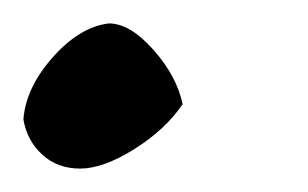

<svg xmlns="http://www.w3.org/2000/svg" viewBox="-22 -144 263 164"><path d="M-2 -42Q0 -69 23 -95Q46 -121 71 -124Q89 -124 109 -101.5Q129 -79 134 -55Q119 -33 92.5 -16.5Q66 0 46.5 0Q27 0 14 -12Q1 -24 -2 -42Z"/></svg>

Font: Tillana
Style: Regular
Weight: 400
Designer: Lipi Raval (Devanagari, Latin), Jonny Pinhorn (Latin)
Foundry: Indian Type Foundry
Version: Version 2.003;PS 1.0;hotconv 1.0.79;makeotf.lib2.5.61930; tt